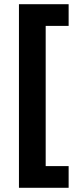

<svg xmlns="http://www.w3.org/2000/svg" viewBox="-20 -734 371 912"><path d="M306 158H70V-714H306V-611H197V55H306Z"/></svg>

Font: Noto Sans NKo Unjoined
Style: Bold
Weight: 700
Designer: Monotype Design Team
Foundry: Monotype Imaging Inc.
Version: Version 2.004